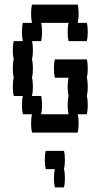

<svg xmlns="http://www.w3.org/2000/svg" viewBox="-20 -580 440 840"><path d="M364 -280Q364 -257 360 -240Q364 -224 364 -200Q364 -177 360 -160Q364 -144 364 -120Q364 -97 360 -80H320Q324 -64 324 -40Q324 -17 320 0H120Q116 -17 116 -40Q116 -64 120 -80H80Q76 -97 76 -120Q76 -144 80 -160H40Q36 -177 36 -200Q36 -224 40 -240Q36 -257 36 -280Q36 -304 40 -320Q36 -337 36 -360Q36 -384 40 -400H80Q76 -417 76 -440Q76 -464 80 -480H120Q116 -497 116 -520Q116 -544 120 -560H320Q324 -544 324 -520Q324 -497 320 -480H360Q364 -464 364 -440Q364 -417 360 -400H280Q276 -417 276 -440Q276 -464 280 -480H160Q164 -464 164 -440Q164 -417 160 -400H120Q124 -384 124 -360Q124 -337 120 -320Q124 -304 124 -280Q124 -257 120 -240Q124 -224 124 -200Q124 -177 120 -160H160Q164 -144 164 -120Q164 -97 160 -80H280Q276 -97 276 -120Q276 -144 280 -160Q276 -177 276 -200Q276 -224 280 -240H220Q216 -257 216 -280Q216 -304 220 -320H360Q364 -304 364 -280ZM260 160Q264 176 264 200Q264 223 260 240H220Q216 223 216 200Q216 176 220 160H180Q176 143 176 120Q176 96 180 80H260Q264 96 264 120Q264 143 260 160Z"/></svg>

Font: VT323
Style: Regular
Weight: 400
Monospace: yes
Designer: Peter Hull
Version: Version 2.000